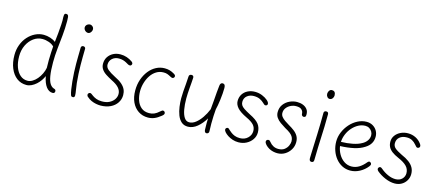

<svg xmlns="http://www.w3.org/2000/svg" viewBox="-57 -1406 4575 2014"><g transform="rotate(15 2230.5 -399.5)"><path d="M448 -779Q448 -792 449.5 -801Q451 -810 455.5 -814.5Q460 -819 469 -819Q481 -819 487.5 -813Q494 -807 496 -791.5Q498 -776 498 -748Q498 -668 490.5 -592Q483 -516 475 -441.5Q467 -367 467 -293Q467 -203 476.5 -146.5Q486 -90 505 -62Q524 -34 552 -27Q569 -22 569 -4Q569 6 563 12.5Q557 19 545 19Q504 19 474.5 -20Q445 -59 431 -133Q421 -109 403.5 -83.5Q386 -58 362.5 -37Q339 -16 312 -3Q285 10 257 10Q197 10 152 -24Q107 -58 81.5 -119.5Q56 -181 56 -262Q56 -322 75.5 -374Q95 -426 129.5 -464.5Q164 -503 208 -524.5Q252 -546 300 -546Q335 -546 371 -534.5Q407 -523 430 -504Q436 -551 440.5 -601Q445 -651 448 -697.5Q451 -744 448 -779ZM107 -262Q107 -195 125.5 -144.5Q144 -94 177.5 -65Q211 -36 257 -36Q284 -36 310.5 -52Q337 -68 359 -94Q381 -120 397 -153Q413 -186 419 -219Q417 -260 418 -305Q419 -350 421 -390Q423 -430 425 -453Q404 -475 369 -487.5Q334 -500 298 -500Q246 -500 202.5 -468.5Q159 -437 133 -383.5Q107 -330 107 -262Z M707 -515Q708 -527 714.5 -532.5Q721 -538 731 -538Q738 -538 743 -535.5Q748 -533 751.5 -528Q755 -523 755 -515Q754 -470 753.5 -426.5Q753 -383 753.5 -338Q754 -293 756.5 -245.5Q759 -198 764 -147Q768 -110 774.5 -73.5Q781 -37 781 -16Q781 -6 776.5 0.5Q772 7 761 7Q754 7 748 4.5Q742 2 738 -10Q731 -30 725 -67.5Q719 -105 714.5 -152Q710 -199 707.5 -248.5Q705 -298 705 -341Q705 -384 705.5 -415Q706 -446 706.5 -470Q707 -494 707 -515ZM693 -732Q693 -745 700 -755Q707 -765 718.5 -770.5Q730 -776 741 -776Q750 -776 759 -771Q768 -766 775 -757Q782 -748 782 -733Q782 -722 776 -710.5Q770 -699 761 -692Q752 -685 741 -685Q729 -685 718 -691.5Q707 -698 700 -709Q693 -720 693 -732Z M1260 -514Q1267 -509 1270.5 -503Q1274 -497 1274 -491Q1274 -483 1268 -476Q1262 -469 1252 -469Q1242 -469 1231 -475.5Q1220 -482 1205.5 -490Q1191 -498 1171.5 -504Q1152 -510 1126 -510Q1082 -510 1053.5 -484Q1025 -458 1025 -418Q1025 -388 1052.5 -364.5Q1080 -341 1133 -314Q1185 -289 1214 -263Q1243 -237 1255 -209.5Q1267 -182 1267 -150Q1267 -104 1242 -66Q1217 -28 1172 -6Q1127 16 1066 17Q1042 17 1015.5 12Q989 7 963.5 -4.5Q938 -16 917 -35Q910 -40 907 -46Q904 -52 904 -58Q904 -68 911 -75Q918 -82 927 -82Q936 -82 944.5 -75Q953 -68 965 -60Q982 -48 1006.5 -38.5Q1031 -29 1067 -29Q1116 -29 1149 -46.5Q1182 -64 1199.5 -91Q1217 -118 1217 -148Q1217 -184 1191 -214Q1165 -244 1109 -271Q1072 -290 1041.5 -310Q1011 -330 994 -355.5Q977 -381 977 -414Q977 -457 997.5 -488.5Q1018 -520 1052.5 -538Q1087 -556 1131 -556Q1167 -556 1199.5 -545Q1232 -534 1260 -514Z M1720 -506Q1732 -499 1736 -493Q1740 -487 1740 -481Q1740 -472 1733.5 -465Q1727 -458 1717 -458Q1714 -458 1709.5 -459.5Q1705 -461 1699 -464Q1673 -478 1656.5 -484Q1640 -490 1616 -490Q1573 -490 1538 -468.5Q1503 -447 1478.5 -410.5Q1454 -374 1440.5 -328.5Q1427 -283 1427 -236Q1427 -185 1442.5 -139.5Q1458 -94 1491 -66Q1524 -38 1577 -38Q1607 -38 1632.5 -49Q1658 -60 1684 -84Q1694 -92 1700.5 -97Q1707 -102 1713 -102Q1723 -102 1730 -95Q1737 -88 1737 -77Q1737 -71 1732.5 -64Q1728 -57 1717 -48Q1679 -17 1646 -3.5Q1613 10 1577 10Q1517 10 1471.5 -20.5Q1426 -51 1401 -105Q1376 -159 1376 -232Q1376 -296 1395 -351Q1414 -406 1447 -447.5Q1480 -489 1523.5 -512Q1567 -535 1616 -535Q1646 -535 1670.5 -528Q1695 -521 1720 -506Z M1863 -276Q1863 -313 1866 -352Q1869 -391 1872.5 -431.5Q1876 -472 1878 -514Q1878 -528 1886 -534.5Q1894 -541 1906 -541Q1913 -541 1918 -538.5Q1923 -536 1926.5 -529.5Q1930 -523 1929 -514Q1928 -490 1925.5 -461Q1923 -432 1920.5 -401.5Q1918 -371 1916.5 -341.5Q1915 -312 1915 -288Q1915 -222 1924.5 -169Q1934 -116 1954.5 -85Q1975 -54 2008 -54Q2044 -54 2078 -80.5Q2112 -107 2141.5 -150Q2171 -193 2192 -245Q2197 -293 2200.5 -341Q2204 -389 2207.5 -431.5Q2211 -474 2215 -505Q2217 -525 2225 -532.5Q2233 -540 2242 -540Q2254 -540 2260.5 -535Q2267 -530 2270 -520Q2273 -510 2273 -494Q2273 -469 2270.5 -435.5Q2268 -402 2263.5 -368Q2259 -334 2254 -305Q2249 -276 2244 -258Q2241 -225 2239 -184.5Q2237 -144 2237 -100.5Q2237 -57 2239 -17Q2240 -5 2232 2.5Q2224 10 2214 10Q2204 11 2197.5 2.5Q2191 -6 2190 -18Q2190 -41 2189 -58Q2188 -75 2188.5 -95Q2189 -115 2190 -145Q2155 -85 2107 -45.5Q2059 -6 2006 -6Q1963 -6 1935 -31Q1907 -56 1891.5 -97Q1876 -138 1869.5 -185Q1863 -232 1863 -276Z M2757 -453Q2757 -445 2750.5 -439Q2744 -433 2735 -433Q2727 -433 2720.5 -438.5Q2714 -444 2703 -454Q2687 -470 2660.5 -483Q2634 -496 2594 -496Q2552 -496 2522 -472Q2492 -448 2492 -406Q2492 -387 2501 -371Q2510 -355 2534.5 -338.5Q2559 -322 2603 -299Q2677 -263 2705 -226Q2733 -189 2733 -137Q2733 -95 2709.5 -60.5Q2686 -26 2647 -5.5Q2608 15 2560 15Q2527 15 2497 5Q2467 -5 2443.5 -20.5Q2420 -36 2406.5 -52Q2393 -68 2393 -79Q2393 -89 2400 -95.5Q2407 -102 2416 -102Q2422 -102 2427.5 -97.5Q2433 -93 2442 -84Q2452 -75 2468 -62.5Q2484 -50 2508 -40.5Q2532 -31 2564 -31Q2616 -31 2649.5 -63Q2683 -95 2683 -139Q2683 -177 2659 -204.5Q2635 -232 2577 -259Q2505 -293 2473.5 -328Q2442 -363 2442 -402Q2442 -444 2462 -475.5Q2482 -507 2517 -524.5Q2552 -542 2595 -542Q2637 -542 2673.5 -527Q2710 -512 2733.5 -491.5Q2757 -471 2757 -453Z M3177 -448Q3177 -431 3169.5 -425.5Q3162 -420 3153 -420Q3148 -420 3142.5 -423Q3137 -426 3133 -432.5Q3129 -439 3129 -451Q3129 -458 3124 -471.5Q3119 -485 3102.5 -496.5Q3086 -508 3049 -508Q3020 -508 2992 -494.5Q2964 -481 2946 -457.5Q2928 -434 2928 -403Q2928 -380 2942 -362Q2956 -344 2978.5 -328.5Q3001 -313 3026 -298Q3060 -279 3088 -257.5Q3116 -236 3132 -208.5Q3148 -181 3148 -143Q3148 -98 3125.5 -61Q3103 -24 3066.5 -2Q3030 20 2985 20Q2963 20 2939 14.5Q2915 9 2893.5 -3Q2872 -15 2854 -34Q2846 -43 2841.5 -51.5Q2837 -60 2837 -68Q2837 -79 2844.5 -85Q2852 -91 2861 -91Q2870 -91 2876 -86Q2882 -81 2887 -74Q2904 -52 2928.5 -39Q2953 -26 2983 -26Q3025 -26 3050 -45.5Q3075 -65 3086.5 -91.5Q3098 -118 3098 -138Q3098 -164 3088 -183.5Q3078 -203 3056 -220.5Q3034 -238 2998 -257Q2968 -275 2940 -295Q2912 -315 2895 -340Q2878 -365 2878 -398Q2878 -447 2903.5 -481.5Q2929 -516 2968.5 -534.5Q3008 -553 3049 -553Q3085 -553 3114 -541.5Q3143 -530 3160.5 -507Q3178 -484 3177 -448Z M3344 -511Q3344 -520 3347 -525.5Q3350 -531 3356 -534Q3362 -537 3369 -537Q3381 -537 3387.5 -531Q3394 -525 3394 -511Q3394 -434 3392 -374.5Q3390 -315 3387.5 -261Q3385 -207 3383 -147.5Q3381 -88 3380 -12Q3380 2 3373.5 8.5Q3367 15 3356 15Q3345 15 3339.5 10Q3334 5 3332 -2.5Q3330 -10 3330 -18Q3330 -29 3331.5 -67.5Q3333 -106 3335 -161.5Q3337 -217 3339.5 -279.5Q3342 -342 3343 -403Q3344 -464 3344 -511ZM3330 -717Q3330 -728 3334.5 -740Q3339 -752 3347.5 -760Q3356 -768 3368 -768Q3386 -768 3395 -760.5Q3404 -753 3407 -741.5Q3410 -730 3410 -721Q3410 -702 3398 -687Q3386 -672 3368 -672Q3352 -672 3341 -686Q3330 -700 3330 -717Z M3770 -2Q3722 -2 3682 -22.5Q3642 -43 3612.5 -79.5Q3583 -116 3567 -162.5Q3551 -209 3551 -260Q3551 -312 3572 -362Q3593 -412 3629 -452.5Q3665 -493 3711.5 -517Q3758 -541 3808 -541Q3845 -541 3874.5 -524Q3904 -507 3921 -478Q3938 -449 3938 -413Q3938 -373 3919.5 -341Q3901 -309 3862 -285Q3816 -255 3751 -240.5Q3686 -226 3602 -223Q3609 -176 3632.5 -135.5Q3656 -95 3692 -71Q3728 -47 3771 -47Q3814 -47 3851.5 -69Q3889 -91 3923 -133Q3928 -139 3932.5 -142Q3937 -145 3942 -145Q3948 -145 3953.5 -141.5Q3959 -138 3962 -133Q3965 -128 3965 -122Q3966 -117 3963 -111Q3960 -105 3954 -97Q3921 -55 3872 -28.5Q3823 -2 3770 -2ZM3600 -268Q3665 -269 3723.5 -280.5Q3782 -292 3820 -314Q3851 -330 3870 -356.5Q3889 -383 3889 -415Q3889 -436 3878 -455Q3867 -474 3848.5 -485.5Q3830 -497 3806 -497Q3767 -497 3731 -478Q3695 -459 3666 -426.5Q3637 -394 3619.5 -352.5Q3602 -311 3600 -268Z M4405 -464Q4411 -456 4413 -451Q4415 -446 4415 -440Q4416 -433 4412.5 -427.5Q4409 -422 4403 -419Q4397 -416 4390 -416Q4382 -416 4375 -424Q4368 -432 4359 -442Q4339 -466 4314.5 -479Q4290 -492 4257 -492Q4209 -492 4179.5 -467.5Q4150 -443 4150 -401Q4150 -370 4173.5 -349Q4197 -328 4251 -302Q4300 -281 4333 -256.5Q4366 -232 4383 -201.5Q4400 -171 4400 -131Q4400 -93 4381 -61Q4362 -29 4329.5 -10.5Q4297 8 4255 8Q4206 8 4152 -15Q4098 -38 4057 -73Q4051 -79 4048.5 -84.5Q4046 -90 4046 -95Q4046 -104 4053 -111.5Q4060 -119 4068 -119Q4073 -119 4078.5 -116Q4084 -113 4091 -107Q4127 -76 4169.5 -57Q4212 -38 4252 -38Q4296 -38 4322.5 -64Q4349 -90 4349 -127Q4349 -171 4319 -202.5Q4289 -234 4226 -261Q4180 -281 4152.5 -302Q4125 -323 4112.5 -348Q4100 -373 4100 -405Q4100 -443 4121.5 -472.5Q4143 -502 4179 -519.5Q4215 -537 4258 -537Q4303 -537 4341.5 -518Q4380 -499 4405 -464Z"/></g></svg>

Font: Playpen Sans ExtraLight
Style: Regular
Weight: 250
Designer: Laura Meseguer, Veronika Burian, José Scaglione
Foundry: TypeTogether
Version: Version 1.001